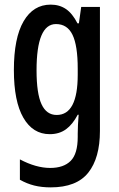

<svg xmlns="http://www.w3.org/2000/svg" viewBox="-20 -570 513 830"><path d="M199 -550Q237 -550 265 -531Q293 -512 315 -469H321L331 -540H412V-4Q412 113 361.5 176.5Q311 240 199 240Q160 240 128 232Q96 224 66 207V119Q136 156 197 156Q255 156 285.5 125.5Q316 95 316 22V8Q316 -8 317 -30Q318 -52 320 -74H316Q294 -32 265 -11Q236 10 195 10Q122 10 81 -61Q40 -132 40 -267Q40 -406 82 -478Q124 -550 199 -550ZM222 -466Q138 -466 138 -266Q138 -166 159.5 -119.5Q181 -73 225 -73Q316 -73 316 -247V-273Q316 -373 293.5 -419.5Q271 -466 222 -466Z"/></svg>

Font: Noto Sans Thai Looped ExtraCondensed Medium
Style: Regular
Weight: 500
Width: 2
Designer: Sasikarn Vongin, Ben Mitchell
Foundry: The Fontpad Ltd
Version: Version 1.001; ttfautohint (v1.8.4.7-5d5b)